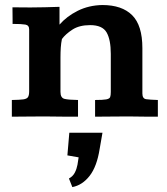

<svg xmlns="http://www.w3.org/2000/svg" viewBox="-20 -471 676 775"><path d="M27.8 0Q27.8 -2.4 27.8 -12.2Q27.8 -22 27.8 -33.9Q27.8 -45.9 27.8 -55.4Q27.8 -64.9 27.8 -67.4Q58.6 -67.9 73.5 -69.8Q88.4 -71.8 93 -79.1Q97.7 -86.4 97.7 -102.5V-352.5Q97.7 -369.1 82.3 -371.8Q66.9 -374.5 30.8 -374.5Q30.8 -377.9 30.8 -393.1Q30.8 -408.2 30.5 -423.1Q30.3 -438 30.3 -441.4Q49.8 -441.4 67.6 -441.2Q85.4 -440.9 102.1 -440.9Q132.3 -440.9 161.1 -441.7Q189.9 -442.4 220.2 -443.4V-371.6Q249.5 -405.3 293.9 -427.5Q338.4 -449.7 393.1 -450.7Q472.2 -450.7 513.4 -409.7Q554.7 -368.7 554.7 -276.9V-93.8Q554.7 -72.8 569.8 -70.6Q585 -68.4 617.2 -67.4V0Q589.4 0 562.5 -0.2Q535.6 -0.5 497.1 -1Q459.5 -1 427.2 -0.5Q395 0 363.8 0V-67.4Q395.5 -67.4 408.7 -69.8Q421.9 -72.3 424.6 -79.1Q427.2 -85.9 427.2 -99.6V-253.4Q427.2 -311 410.2 -340.3Q393.1 -369.6 343.8 -369.6Q300.3 -369.6 272.5 -351.6Q244.6 -333.5 230 -313.5Q226.6 -297.4 225.3 -278.6Q224.1 -259.8 224.1 -238.8V-100.1Q224.1 -75.7 240.7 -71.8Q257.3 -67.9 294.9 -67.4V0Q262.7 0 232.2 -0.2Q201.7 -0.5 158.2 -1Q118.7 -1 88.4 -0.5Q58.1 0 27.8 0ZM272 284.2 258.3 249.5Q274.4 240.7 282 225.8Q289.6 210.9 292.7 194.1Q295.9 177.2 297.4 164.1L252 156.2L259.8 64.9H393.6L382.3 129.9Q371.1 201.2 341.8 238.8Q312.5 276.4 272 284.2Z"/></svg>

Font: Kameron SemiBold
Style: Regular
Weight: 600
Designer: Vernon Adams
Foundry: Vernon Adams
Version: Version 1.100